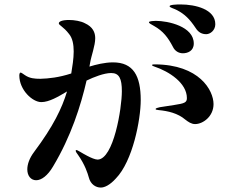

<svg xmlns="http://www.w3.org/2000/svg" viewBox="-20 -846 1040 865"><path d="M778 -800C812 -782 834 -761 862 -719C874 -700 890 -692 909 -692C927 -692 950 -709 950 -737C950 -804 861 -826 793 -826C776 -826 744 -825 744 -818C744 -812 763 -808 778 -800ZM489 -565C452 -565 412 -555 383 -546L386 -563C391 -594 409 -640 409 -674C409 -700 398 -725 363 -741C345 -751 315 -756 291 -756C260 -756 245 -749 245 -741C245 -732 266 -726 291 -693C307 -674 312 -645 312 -614C312 -582 306 -545 301 -515C246 -497 199 -492 162 -491C135 -491 114 -493 93 -507C82 -514 77 -519 72 -519C69 -519 67 -512 67 -506C67 -441 126 -386 166 -386C201 -386 242 -410 282 -434C259 -358 220 -277 134 -162C112 -133 103 -105 103 -83C103 -54 119 -34 143 -34C167 -34 195 -55 219 -96C300 -231 344 -370 370 -483C403 -499 449 -517 481 -517C517 -517 529 -492 529 -435C529 -358 492 -129 420 -127C409 -127 390 -135 373 -144C346 -158 330 -170 324 -170C322 -170 321 -169 321 -167C321 -163 326 -155 331 -149C363 -104 375 -65 380 -47C388 -15 412 -1 434 -1C451 -1 475 -12 502 -42C578 -120 614 -307 614 -395C614 -504 581 -565 489 -565ZM759 -635C768 -616 785 -606 804 -606C825 -606 853 -616 853 -650C853 -727 737 -752 682 -752C675 -752 651 -751 651 -746C651 -741 660 -737 674 -729C715 -706 737 -677 759 -635ZM678 -556C674 -556 665 -556 665 -553C665 -550 670 -548 676 -546C742 -524 822 -472 822 -404C822 -384 811 -380 765 -373C741 -369 718 -366 700 -363C690 -361 681 -358 681 -355C681 -352 685 -351 695 -350C737 -346 781 -336 815 -307C828 -297 842 -287 859 -287C894 -287 942 -321 942 -377C942 -439 878 -555 678 -556Z"/></svg>

Font: Shippori Mincho OTF
Style: Bold
Weight: 800
Designer: FONTDASU
Foundry: FONTDASU / Google Inc. / but / Adobe
Version: Version 3.300;hotconv 1.0.109;makeotfexe 2.5.65596